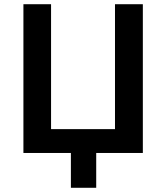

<svg xmlns="http://www.w3.org/2000/svg" viewBox="-20 -725 787 910"><path d="M316 165V0H91V-705H222V-113H525V-705H657V0H436V165Z"/></svg>

Font: Nunito Sans 7pt SemiCondensed
Style: Bold
Weight: 700
Width: 4
Designer: Vernon Adams
Foundry: Vernon Adams
Version: Version 3.101;gftools[0.9.27]